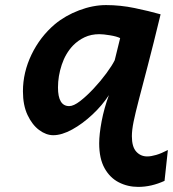

<svg xmlns="http://www.w3.org/2000/svg" viewBox="-20 -523 685 760"><path d="M434.1 -284.7 455.6 -372.1Q442.4 -378.9 415.5 -383.3Q388.7 -387.7 373.5 -387.7Q340.8 -387.7 314.9 -375.5Q289.1 -363.3 269 -342.8Q239.3 -311.5 224.4 -266.6Q209.5 -221.7 209.5 -176.8Q209.5 -103 253.9 -103Q271.5 -103 297.4 -123Q323.2 -143.1 350.8 -172.6Q378.4 -202.1 401.1 -232.9Q423.8 -263.7 434.1 -284.7ZM644.5 70.8 631.3 192.9Q579.1 216.8 527.3 216.8Q485.4 216.8 450.2 198.7Q415 180.7 393.8 142.6Q372.6 104.5 372.6 44.4Q372.6 8.8 382.3 -43Q392.1 -94.7 411.1 -146.5Q384.8 -106 345.9 -69.6Q307.1 -33.2 265.9 -10.5Q224.6 12.2 190.9 12.2Q162.6 12.2 135 -8.3Q107.4 -28.8 89.1 -67.6Q70.8 -106.4 70.8 -161.6Q70.8 -236.3 104.7 -306.9Q138.7 -377.4 196.8 -426.8Q238.3 -461.4 293.2 -482.2Q348.1 -502.9 399.9 -502.9Q456.1 -502.9 512.7 -491.2Q569.3 -479.5 615.7 -466.3Q586.4 -345.2 564.9 -263.2Q543.5 -181.2 529.5 -127.9Q515.6 -74.7 508.8 -41.3Q502 -7.8 502 16.1Q502 58.1 519.3 77.1Q536.6 96.2 562.5 96.2Q578.1 96.2 598.1 90.3Q618.2 84.5 644.5 70.8Z"/></svg>

Font: Andika
Style: Bold Italic
Weight: 700
Italic angle: -14°
Designer: Victor Gaultney, Annie Olsen, Julie Remington, Don Collingsworth, Eric Hays, Becca Hirsbrunner
Foundry: SIL International
Version: Version 6.101